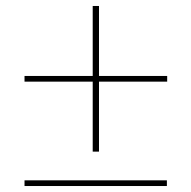

<svg xmlns="http://www.w3.org/2000/svg" viewBox="-20 -622 640 642"><path d="M290 -349H62V-368H290V-602H311V-368H539V-349H311V-115H290ZM62 -19H538V0H62Z"/></svg>

Font: IBM Plex Sans KR Thin
Style: Regular
Weight: 100
Designer: Mike Abbink; Paul van der Laan; Pieter van Rosmalen; Wujin Sim; Chorong Kim; Dohee Lee;
Foundry: Sandoll Inc.
Version: Version 1.001